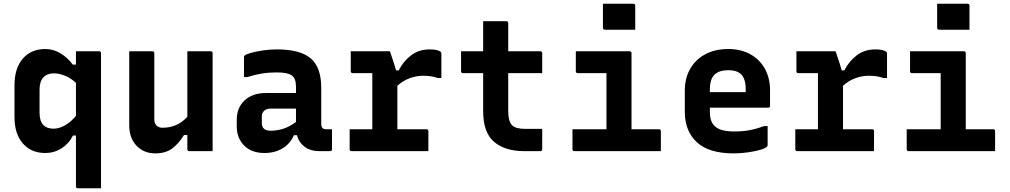

<svg xmlns="http://www.w3.org/2000/svg" viewBox="-20 -814 5440 1034"><path d="M389 -538H513Q524 -538 524 -527V200H400Q389 200 389 189V-84H373Q350 -39 310.5 -14.5Q271 10 224 10Q148 10 103 -41.5Q58 -93 58 -184V-354Q58 -447 103 -498.5Q148 -550 224 -550Q268 -550 306.5 -526.5Q345 -503 372 -466H389ZM214 -140Q233 -121 269 -121Q298 -121 330 -139Q362 -157 389 -190V-368Q362 -393 330.5 -406Q299 -419 269 -419Q233 -419 213 -396.5Q193 -374 193 -332V-207Q193 -161 214 -140Z M800 -538Q811 -538 811 -527V-172Q811 -150 823 -138Q835 -126 855 -126Q894 -126 927 -140Q960 -154 989 -185V-538H1114Q1125 -538 1125 -527V0H1000Q989 0 989 -11V-87H971Q943 -41 907.5 -14.5Q872 12 816 12Q755 12 715.5 -29Q676 -70 676 -139V-538Z M1710 -341V-148Q1710 -131 1717 -124Q1723 -118 1738 -118H1768V-11Q1768 0 1757 0H1698Q1653 0 1621.5 -23Q1590 -46 1579 -86H1563Q1543 -40 1501.5 -15Q1460 10 1404 10Q1335 10 1295 -30Q1255 -70 1255 -134V-169Q1255 -234 1297.5 -273.5Q1340 -313 1412 -313H1574V-348Q1574 -392 1551 -408Q1528 -424 1471 -424Q1428 -424 1390.5 -418Q1353 -412 1313 -399H1294V-506Q1294 -512 1297 -515Q1303 -521 1330.5 -529Q1358 -537 1396 -542.5Q1434 -548 1471 -548Q1596 -548 1653 -500Q1710 -452 1710 -341ZM1390 -152Q1390 -110 1437 -110Q1473 -110 1506.5 -121Q1540 -132 1574 -157V-229H1437Q1414 -229 1402 -217Q1390 -205 1390 -187Z M1863 -118H1985V-420H1880Q1869 -420 1869 -431V-538H2080Q2080 -538 2086 -520Q2092 -502 2100 -478Q2108 -454 2113 -435H2127Q2153 -485 2194.5 -516.5Q2236 -548 2295 -548Q2319 -548 2333.5 -544Q2348 -540 2354 -534Q2357 -531 2357 -524V-394H2338Q2316 -401 2298.5 -403.5Q2281 -406 2258 -406Q2222 -406 2185.5 -392.5Q2149 -379 2120 -352V-118H2276Q2287 -118 2287 -107V0H1874Q1863 0 1863 -11Z M2900 -120V-11Q2900 0 2889 0H2803Q2700 0 2641 -50Q2582 -100 2582 -215V-420H2474Q2463 -420 2463 -431V-538H2582V-700H2706Q2717 -700 2717 -689V-538H2889Q2900 -538 2900 -527V-420H2717V-217Q2717 -161 2738 -139Q2749 -129 2766.5 -124.5Q2784 -120 2809 -120Z M3063 -118H3246V-420H3092Q3081 -420 3081 -431V-538H3370Q3381 -538 3381 -527V-118H3528Q3539 -118 3539 -107V0H3074Q3063 0 3063 -11ZM3227 -794H3390Q3401 -794 3401 -783V-654H3238Q3227 -654 3227 -665Z M3902 -550Q3970 -550 4020.5 -522Q4071 -494 4099 -444Q4127 -394 4127 -327V-244Q4127 -234 4117 -234H3803V-210Q3803 -160 3828 -136Q3844 -120 3870.5 -113Q3897 -106 3932 -106Q3985 -106 4023 -114Q4061 -122 4095 -135H4114V-32Q4114 -28 4110 -24Q4102 -15 4074 -7Q4046 1 4008 6.5Q3970 12 3931 12Q3798 12 3733 -48Q3668 -108 3668 -212V-326Q3668 -393 3697 -443.5Q3726 -494 3778.5 -522Q3831 -550 3902 -550ZM3902 -436Q3853 -436 3828 -412Q3803 -388 3803 -332V-318H3996V-332Q3996 -390 3971 -414Q3949 -436 3902 -436Z M4263 -118H4385V-420H4280Q4269 -420 4269 -431V-538H4480Q4480 -538 4486 -520Q4492 -502 4500 -478Q4508 -454 4513 -435H4527Q4553 -485 4594.5 -516.5Q4636 -548 4695 -548Q4719 -548 4733.5 -544Q4748 -540 4754 -534Q4757 -531 4757 -524V-394H4738Q4716 -401 4698.5 -403.5Q4681 -406 4658 -406Q4622 -406 4585.5 -392.5Q4549 -379 4520 -352V-118H4676Q4687 -118 4687 -107V0H4274Q4263 0 4263 -11Z M4863 -118H5046V-420H4892Q4881 -420 4881 -431V-538H5170Q5181 -538 5181 -527V-118H5328Q5339 -118 5339 -107V0H4874Q4863 0 4863 -11ZM5027 -794H5190Q5201 -794 5201 -783V-654H5038Q5027 -654 5027 -665Z"/></svg>

Font: Recursive Mn Lnr St
Style: Bold
Weight: 700
Monospace: yes
Version: Version 1.079;hotconv 1.0.112;makeotfexe 2.5.65598; ttfautoh